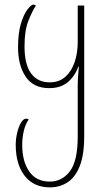

<svg xmlns="http://www.w3.org/2000/svg" viewBox="-20 -560 454 830"><path d="M196 250Q126 250 87 200.5Q48 151 48 66Q48 41 54 15Q60 -11 70.5 -29Q81 -47 93 -47Q97 -47 99.5 -46Q102 -45 104 -43Q90 -24 83 5.5Q76 35 76 66Q76 138 106.5 181.5Q137 225 195 225Q248 225 282 180.5Q316 136 316 30V-190Q316 -210 317.5 -231Q319 -252 321 -272H319Q302 -228 271.5 -203.5Q241 -179 193 -179Q124 -179 91 -228.5Q58 -278 58 -355Q58 -417 70.5 -458Q83 -499 99 -519.5Q115 -540 124 -540Q131 -540 135 -536Q119 -511 102.5 -469.5Q86 -428 86 -360Q86 -281 114.5 -242.5Q143 -204 195 -204Q236 -204 263 -228.5Q290 -253 303 -292.5Q316 -332 316 -378V-536H344V30Q344 110 324.5 158.5Q305 207 271.5 228.5Q238 250 196 250Z"/></svg>

Font: Noto Serif Georgian ExtraCondensed Thin
Style: Regular
Weight: 100
Width: 2
Designer: Monotype Design Team, Akaki Razmadze
Foundry: Google LLC
Version: Version 2.003; ttfautohint (v1.8.4.7-5d5b)